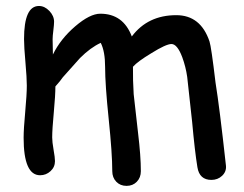

<svg xmlns="http://www.w3.org/2000/svg" viewBox="-20 -562 817 643"><path d="M688 40.5Q647.9 40.5 641.1 -2Q632.3 -55.7 623.5 -153.3L606.9 -304.7Q602.1 -338.4 590.3 -370.6Q573.7 -414.6 554.2 -414.6Q536.1 -414.6 486.8 -383.8Q439.9 -355.5 425.3 -338.4Q424.8 -292.5 427.7 -246.6L442.4 -116.2Q451.7 -39.1 451.7 11.2Q451.7 32.7 438.2 46.6Q424.8 60.5 403.8 60.5Q382.8 60.5 369.4 46.6Q356 32.7 356 11.2Q356 -47.9 344 -163.3Q332 -278.8 332 -337.9Q332 -389.6 317.4 -418.5Q283.2 -402.8 248 -367.7L190.4 -303.2Q182.6 -291.5 165.5 -272.5Q165.5 -243.2 160.2 -186Q154.8 -128.9 154.8 -101.6Q154.8 -86.9 159.4 -60.5Q164.1 -34.2 164.1 -22.5Q164.1 -2.4 149.2 11.2Q134.3 24.9 114.3 24.9Q59.1 24.9 59.1 -100.6Q59.1 -129.9 64.5 -188Q69.8 -246.1 69.8 -275.4Q69.8 -301.3 65.2 -353Q60.5 -404.8 60.5 -431.2Q60.5 -542 110.4 -542Q129.4 -542 145.3 -525.4Q161.1 -508.8 161.1 -489.3Q161.1 -480 158.7 -460.4Q156.2 -440.9 156.2 -430.7L157.2 -379.4Q182.6 -431.6 231.9 -473.9Q281.2 -516.1 315.9 -516.1Q392.6 -516.1 421.4 -439.9Q448.2 -475.6 485.4 -493.4Q522.5 -511.2 570.3 -511.2Q651.9 -511.2 681.6 -423.3Q687.5 -405.8 701.7 -286.1Q715.3 -202.1 736.8 -6.3Q738.3 13.2 723.6 26.9Q709 40.5 688 40.5Z"/></svg>

Font: Bharatayuddha
Style: Regular
Weight: 400
Designer: R.S. Wihananto
Foundry: R.S. Wihananto
Version: Version 2.0.1